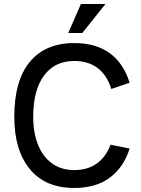

<svg xmlns="http://www.w3.org/2000/svg" viewBox="-20 -924 702 954"><path d="M382 -904H504L389 -760H319ZM529 -205 624 -186Q595 -93 526 -41.5Q457 10 349 10Q205 10 128 -84Q51 -178 51 -343Q51 -523 128 -616.5Q205 -710 349 -710Q456 -710 525 -660Q594 -610 624 -513L533 -482Q512 -550 465.5 -585.5Q419 -621 349 -621Q252 -621 198.5 -548.5Q145 -476 145 -343Q145 -264 169 -204.5Q193 -145 238.5 -112Q284 -79 349 -79Q416 -79 461.5 -112Q507 -145 529 -205Z"/></svg>

Font: Haskoy Medium
Style: Regular
Weight: 500
Designer: Ertekin Erdin
Foundry: Ertekin Erdin
Version: Version 1.500; ttfautohint (v1.8.3)